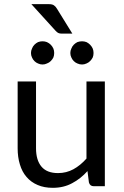

<svg xmlns="http://www.w3.org/2000/svg" viewBox="-20 -901 598 929"><path d="M487.3 -506.8Q487.3 -379.9 487.3 0Q473.6 0 433.6 0Q415 0 410.2 -18.6Q407.2 -37.1 403.3 -73.2Q370.1 -36.1 329.1 -14.6Q288.1 7.8 235.4 7.8Q193.4 7.8 162.1 -5.9Q129.9 -19.5 108.4 -44.9Q86.9 -69.3 76.2 -105.5Q65.4 -140.6 65.4 -183.6Q65.4 -229.5 65.4 -322.3Q65.4 -368.2 65.4 -506.8Q87.9 -506.8 154.3 -506.8Q154.3 -425.8 154.3 -183.6Q154.3 -126 180.7 -94.7Q207 -63.5 260.7 -63.5Q300.8 -63.5 335 -82Q369.1 -100.6 398.4 -133.8Q398.4 -257.8 398.4 -506.8Q419.9 -506.8 487.3 -506.8ZM242.2 -644.5Q242.2 -632.8 238.3 -623Q233.4 -613.3 225.6 -605.5Q217.8 -597.7 207 -593.8Q197.3 -588.9 185.5 -588.9Q174.8 -588.9 164.1 -593.8Q154.3 -597.7 146.5 -605.5Q138.7 -613.3 134.8 -623Q129.9 -632.8 129.9 -644.5Q129.9 -656.2 134.8 -666Q138.7 -676.8 146.5 -684.6Q154.3 -692.4 164.1 -697.3Q174.8 -701.2 185.5 -701.2Q197.3 -701.2 207 -697.3Q217.8 -692.4 225.6 -684.6Q233.4 -676.8 238.3 -666Q242.2 -656.2 242.2 -644.5ZM432.6 -644.5Q432.6 -632.8 428.7 -623Q423.8 -613.3 416 -605.5Q408.2 -597.7 398.4 -593.8Q387.7 -588.9 377 -588.9Q365.2 -588.9 354.5 -593.8Q344.7 -597.7 336.9 -605.5Q329.1 -613.3 325.2 -623Q320.3 -632.8 320.3 -644.5Q320.3 -656.2 325.2 -666Q329.1 -676.8 336.9 -684.6Q344.7 -692.4 354.5 -697.3Q365.2 -701.2 377 -701.2Q387.7 -701.2 398.4 -697.3Q408.2 -692.4 416 -684.6Q423.8 -676.8 428.7 -666Q432.6 -656.2 432.6 -644.5ZM216.8 -880.9Q233.4 -880.9 241.2 -875Q249 -870.1 255.9 -858.4Q281.2 -818.4 330.1 -738.3Q317.4 -738.3 279.3 -738.3Q268.6 -738.3 262.7 -741.2Q255.9 -744.1 249 -752Q210 -794.9 131.8 -880.9Q153.3 -880.9 216.8 -880.9Z"/></svg>

Font: Lato
Style: Regular
Weight: 400
Designer: Lukasz Dziedzic with Adam Twardoch and Botio Nikoltchev
Version: Version 2.015; 2015-08-06; http://www.latofonts.com/